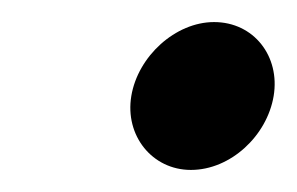

<svg xmlns="http://www.w3.org/2000/svg" viewBox="-20 -389 269 174"><path d="M99 -302C93 -266 118 -235 153 -235C189 -235 222 -266 228 -302C234 -338 210 -369 174 -369C139 -369 105 -338 99 -302Z"/></svg>

Font: Ampere
Style: ExtIta
Weight: 400
Version: Version 1